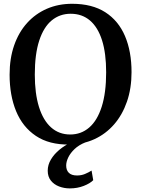

<svg xmlns="http://www.w3.org/2000/svg" viewBox="-20 -772 764 1040"><path d="M356 11Q246.5 12.5 174.5 -35.8Q102.5 -84 67.2 -169.8Q32 -255.5 32 -367.5Q32 -456 56.8 -526.8Q81.5 -597.5 127 -647.8Q172.5 -698 234.5 -724.8Q296.5 -751.5 370.5 -751.5Q479 -751.5 550.2 -705.8Q621.5 -660 657 -576.8Q692.5 -493.5 692.5 -381Q692.5 -293.5 667.8 -221.8Q643 -150 598 -98.2Q553 -46.5 491.5 -18.2Q430 10 356 11ZM360.5 -43.5Q419.5 -43.5 463.2 -81.2Q507 -119 531 -194.2Q555 -269.5 555 -380.5Q555 -483 532.8 -553.5Q510.5 -624 467.5 -660.8Q424.5 -697.5 363 -697.5Q304 -697.5 260.2 -661.5Q216.5 -625.5 192.5 -552.2Q168.5 -479 168.5 -368Q168.5 -266 191 -193.2Q213.5 -120.5 256.5 -82Q299.5 -43.5 360.5 -43.5ZM358 248.5Q327.5 248.5 300 238Q272.5 227.5 255.5 206.2Q238.5 185 238.5 152.5Q238.5 121 255.8 92Q273 63 302 39Q331 15 366 -1L397.5 -5L443 -1Q407.5 13 384.5 34.8Q361.5 56.5 350 80.2Q338.5 104 338.5 124.5Q338.5 150 353 164.2Q367.5 178.5 397 178.5Q420.5 178.5 439.8 170.5Q459 162.5 476 152L485 204Q468 221.5 433.5 235Q399 248.5 358 248.5Z"/></svg>

Font: Merriweather 24pt SemiBold
Style: Regular
Weight: 600
Designer: Eben Sorkin
Foundry: Eben Sorkin
Version: Version 2.100